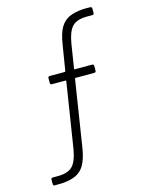

<svg xmlns="http://www.w3.org/2000/svg" viewBox="-132 -781 810 1061"><g transform="rotate(-15 273.0 -250.5)"><path d="M37 190V165Q37 155 47 155H76Q135 155 161 127.5Q187 100 198 34L257 -340Q257 -344 254 -344H176Q166 -344 166 -354V-381Q166 -391 176 -391H261Q266 -391 266 -395L289 -537Q299 -604 320 -638Q338 -667 367.5 -681.5Q397 -696 448 -700Q461 -701 471.5 -700.5Q482 -700 490 -700Q500 -700 500 -690V-665Q500 -655 490 -655H460Q401 -655 375 -627.5Q349 -600 338 -534L316 -395Q316 -391 319 -391H418Q428 -391 428 -381V-354Q428 -344 418 -344H312Q307 -344 307 -340L248 36Q238 102 216 138Q199 166 170 180.5Q141 195 93 199Q79 200 47 200Q37 200 37 190Z"/></g></svg>

Font: Barlow GEO Light
Style: Regular
Weight: 300
Designer: Jeremy Tribby
Foundry: Tribby Type
Version: Version 1.408